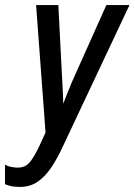

<svg xmlns="http://www.w3.org/2000/svg" viewBox="-57 -734 535 763"><path d="M22.5 8.8Q2.4 8.8 -11.7 5.9Q-25.9 2.9 -37.1 -2V-80.1Q-26.4 -73.2 -12.2 -70.6Q2 -67.9 14.2 -67.9Q29.8 -67.9 42.2 -74Q54.7 -80.1 66.4 -95.7Q78.1 -111.3 91.8 -138.4Q105.5 -165.5 124 -207.5L86.4 -713.9H174.8L189.5 -429.2Q190.4 -413.1 191.4 -392.6Q192.4 -372.1 193.4 -353Q194.3 -334 194.3 -321.8Q204.1 -346.7 215.1 -374.8Q226.1 -402.8 239.3 -431.6L365.7 -713.9H457.5L194.3 -155.3Q171.9 -106 147.2 -69.1Q122.6 -32.2 92.5 -11.7Q62.5 8.8 22.5 8.8Z"/></svg>

Font: Open Sans Condensed Medium
Style: Italic
Weight: 500
Width: 3
Italic angle: -12°
Designer: Monotype Design Team
Foundry: Monotype Imaging Inc.
Version: Version 3.000